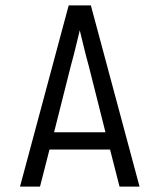

<svg xmlns="http://www.w3.org/2000/svg" viewBox="-20 -690 590 710"><path d="M54 0 234 -670H316L496 0H422L387 -137H163L128 0ZM370 -201 308 -447Q299 -479 291 -512Q283 -545 275 -578Q267 -545 259 -512Q251 -479 242 -447L180 -201Z"/></svg>

Font: Lode
Style: Regular
Weight: 400
Monospace: yes
Designer: Belleve Invis
Foundry: Belleve Invis
Version: Version 29.2.0; ttfautohint (v1.8.3)